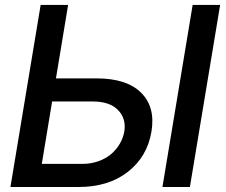

<svg xmlns="http://www.w3.org/2000/svg" viewBox="-20 -747 904 767"><path d="M203.5 -433.9H365.8Q486.2 -433.9 543.9 -376.4Q601.6 -318.9 584.9 -220.5Q568.2 -121.1 490.8 -60.5Q413.4 0 294 0H21.7L142.4 -727.3H252.1ZM859.4 -727.3 738.6 0H628.9L749.6 -727.3ZM188.2 -341.6 147 -92.3H309.3Q343.4 -92.3 373.2 -103Q403.1 -113.6 424.2 -131.7Q445.3 -149.9 458.8 -173.1Q472.3 -196.4 476.6 -221.9Q484.7 -273.4 451.5 -307.5Q418.3 -341.6 350.5 -341.6Z"/></svg>

Font: Karasuma Gothic
Style: Medium Italic
Weight: 500
Italic angle: 9.39998°
Designer: Rasmus Andersson / Ryoko Nishizuka
Foundry: Genbu
Version: Version 1.00